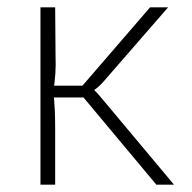

<svg xmlns="http://www.w3.org/2000/svg" viewBox="-20 -502 522 522"><path d="M437 -482 263 -282Q258 -276 250 -268.5Q242 -261 237 -258V-256Q242 -252 249.5 -243Q257 -234 263 -227L453 0H405L192 -255L388 -482ZM130 -482 131 -352Q132 -324 130.5 -302Q129 -280 125 -253Q128 -226 129 -202Q130 -178 130 -152V0H90V-482ZM225 -269V-237H111V-269Z"/></svg>

Font: Exo 2 ExtraLight
Style: Regular
Weight: 250
Designer: Natanael Gama
Foundry: Natanael Gama
Version: Version 2.010